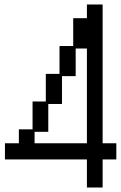

<svg xmlns="http://www.w3.org/2000/svg" viewBox="-20 -807 540 855"><path d="M2 -169H64V-231H125V-355H184V-478H245V-602H306V-726H367V-787H437V-169H498V-97H437V28H367V-97H2ZM367 -169V-591H317V-468H256V-344H195V-220H134V-169Z"/></svg>

Font: DotGothic16
Style: Regular
Weight: 400
Designer: Fontworks Inc.
Foundry: Fontworks Inc.
Version: Version 1.100